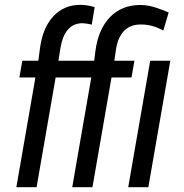

<svg xmlns="http://www.w3.org/2000/svg" viewBox="-20 -782 767 802"><path d="M599.6 0H515.6L607.4 -528.3H691.4ZM48.3 0 127.9 -458.5H61L73.2 -528.3H140.1L147 -580.6Q158.7 -668 204.6 -715.8Q248.5 -761.7 315.4 -761.7Q318.4 -761.7 320.8 -761.7Q346.2 -760.7 375.5 -752.4L363.3 -679.2Q343.8 -684.1 324.7 -685.1Q249 -685.1 231.9 -578.1L224.1 -528.3H373.5L378.4 -567.4Q390.1 -659.7 439.9 -710.9Q488.8 -761.2 566.4 -761.2Q567.9 -761.2 569.3 -761.2Q600.1 -760.3 628.4 -751Q656.7 -741.7 684.6 -730L662.1 -654.3Q616.7 -679.7 570.3 -679.7Q568.8 -679.7 567.9 -679.7Q483.4 -679.7 465.3 -580.6L457.5 -528.3H541.5L529.3 -458.5H445.8L366.2 0H281.7L361.3 -458.5H212.4L132.8 0Z"/></svg>

Font: MAUL Condensed Italic
Style: Condenced Regular Italic
Weight: 400
Italic angle: -12°
Designer: MAUL
Version: Version 1.0; 2020; ttfautohint (v1.8.3)